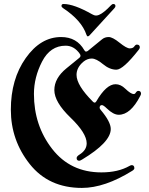

<svg xmlns="http://www.w3.org/2000/svg" viewBox="-20 -900 732 942"><path d="M33.2 0ZM281.7 -721.7ZM546.4 -870.1Q546.4 -865.2 541 -859.4L419.4 -726.6Q415 -721.7 410.9 -721.7Q406.7 -721.7 404.3 -729Q380.9 -799.8 289.1 -860.4Q281.7 -865.2 281.7 -871.1Q281.7 -880.4 292 -880.4Q342.8 -880.4 431.6 -830.1Q442.9 -823.7 450.4 -823.7Q458 -823.7 465.3 -826.7Q488.8 -836.4 523.9 -873.5Q530.3 -880.4 535.6 -880.4Q546.4 -880.4 546.4 -870.1ZM279.8 -718.3Q356.9 -718.3 393.6 -653.8Q397.5 -647 402.1 -647Q406.7 -647 411.1 -650.4L480.5 -707Q494.1 -718.3 513.2 -718.3Q532.2 -718.3 566.7 -690.4Q601.1 -662.6 616.7 -662.6Q632.3 -662.6 638.7 -671.9Q645 -681.2 651.4 -681.2Q666 -681.2 666 -667.5Q666 -662.6 660.6 -655.8Q584 -558.1 551 -558.1Q518.1 -558.1 485.1 -585.4Q452.1 -612.8 430.2 -612.8Q408.2 -612.8 389.2 -597.2Q355.5 -568.8 355.5 -532.7Q355.5 -481.4 436 -400.9Q440.4 -396.5 444.6 -396.5Q448.7 -396.5 452.6 -402.8Q501.5 -486.8 546.9 -486.8Q572.3 -486.8 594.7 -464.8Q622.1 -438.5 636.2 -438.5Q641.6 -438.5 644.5 -442.9Q651.4 -454.1 658.2 -454.1Q671.9 -454.1 671.9 -439.9Q671.9 -436.5 668 -429.2Q620.6 -336.9 562.5 -336.9Q536.1 -336.9 503.9 -368.2Q487.3 -384.3 480 -384.3Q468.8 -384.3 468.8 -370.6Q468.8 -367.7 473.6 -361.3Q523.4 -302.7 523.4 -267.1Q523.4 -201.7 382.8 -117.2Q373 -111.3 369.1 -111.3Q356 -111.3 356 -124.5Q356 -132.8 370.1 -141.6Q405.3 -163.6 405.3 -196.8Q405.3 -246.6 325.9 -323Q246.6 -399.4 246.6 -458Q246.6 -516.6 306.2 -564.9L369.1 -616.2Q375 -621.1 375 -626Q375 -630.9 371.6 -635.7Q343.8 -675.8 301.8 -675.8Q226.6 -675.8 186.5 -598.1Q146.5 -520.5 146.5 -439Q146.5 -284.2 236.1 -169.2Q325.7 -54.2 477.5 -54.2Q559.6 -54.2 615.2 -85.9Q622.1 -89.8 626 -89.8Q639.2 -89.8 639.2 -74.7Q639.2 -68.4 628.9 -62Q493.7 22 381.8 22Q218.8 22 126 -95Q33.2 -211.9 33.2 -361.8Q33.2 -511.7 106.2 -615Q179.2 -718.3 279.8 -718.3Z"/></svg>

Font: UnifrakturMaguntia
Style: Book
Weight: 400
Designer: j. 'mach' wust, Gerrit Ansmann, Georg Duffner, based on a font by Peter Wiegel, original typeface by Carl Albert Fahrenw
Version: Version 2017-03-19